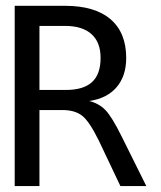

<svg xmlns="http://www.w3.org/2000/svg" viewBox="-20 -624 540 644"><path d="M279.3 -285.2Q311.5 -277.3 333.5 -254.9Q355.5 -232.4 388.7 -165L470.7 0H383.8L311.5 -152.3Q279.3 -217.8 254.9 -236.3Q230.5 -254.9 189.5 -254.9H112.3V0H29.3V-604.5H198.2Q297.9 -604.5 350.6 -559.6Q403.3 -514.6 403.3 -429.7Q403.3 -369.1 371.1 -331.5Q338.9 -293.9 279.3 -285.2ZM112.3 -537.1V-322.3H201.2Q259.8 -322.3 288.6 -348.6Q317.4 -375 317.4 -429.7Q317.4 -482.4 286.6 -509.8Q255.9 -537.1 198.2 -537.1Z"/></svg>

Font: BabelStone Irk Bitig Colour
Style: Regular
Weight: 400
Designer: Andrew West
Foundry: BabelStone
Version: Version 1.03 June 7, 2023